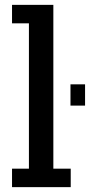

<svg xmlns="http://www.w3.org/2000/svg" viewBox="-20 -770 370 790"><path d="M29.5 0V-76H99V-674H29.5V-750H199.5V-76H271V0ZM270 -423H330V-335.5H270Z"/></svg>

Font: Trispace Condensed
Style: Regular
Weight: 400
Width: 3
Designer: Tyler Finck
Foundry: Etcetera Type Company
Version: Version 1.210; ttfautohint (v1.8.3)